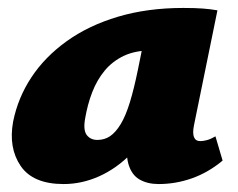

<svg xmlns="http://www.w3.org/2000/svg" viewBox="-20 -453 599 483"><path d="M140 10Q63 10 32 -35.5Q1 -81 13 -147Q25 -207 59 -258.5Q93 -310 148 -349.5Q203 -389 277 -411Q351 -433 441 -433Q471 -433 490.5 -431.5Q510 -430 527 -427L468 -138Q460 -98 484 -98Q491 -98 500.5 -100.5Q510 -103 522 -110L540 -49Q504 -19 463 -4.5Q422 10 379 10Q351 10 331 -1.5Q311 -13 303 -40.5Q295 -68 304 -117L331 -249L417 -277Q402 -210 374.5 -157Q347 -104 310 -66.5Q273 -29 229.5 -9.5Q186 10 140 10ZM225 -101Q243 -101 257 -110.5Q271 -120 283.5 -140.5Q296 -161 306.5 -195Q317 -229 327 -278L347 -377L405 -320Q393 -324 382 -325Q371 -326 359 -326Q320 -326 291.5 -312.5Q263 -299 243.5 -275.5Q224 -252 212 -221Q200 -190 194 -154Q189 -125 198.5 -113Q208 -101 225 -101Z"/></svg>

Font: Ysabeau Office Black
Style: Italic
Weight: 900
Italic angle: -12°
Designer: Christian Thalmann (Catharsis Fonts)
Version: Version 2.001;gftools[0.9.30]; featfreeze: tnum,lnum,ss02